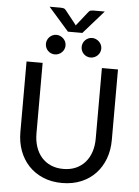

<svg xmlns="http://www.w3.org/2000/svg" viewBox="-62 -1001 767 1056"><g transform="rotate(5 321.0 -473.0)"><path d="M68.4 0ZM320.8 -70.3Q359.4 -70.3 389.9 -83.7Q420.4 -97.2 441.4 -121.3Q462.4 -145.5 473.4 -178.7Q484.4 -211.9 484.4 -252V-641.6H573.2V-252Q573.2 -196.3 555.7 -148.9Q538.1 -101.6 505.6 -66.9Q473.1 -32.2 426.3 -12.5Q379.4 7.3 320.8 7.3Q262.2 7.3 215.6 -12.5Q168.9 -32.2 136.2 -66.9Q103.5 -101.6 85.9 -148.9Q68.4 -196.3 68.4 -252V-641.6H157.2V-252.4Q157.2 -212.4 168.2 -179Q179.2 -145.5 200.2 -121.3Q221.2 -97.2 251.7 -83.7Q282.2 -70.3 320.8 -70.3ZM168.5 -952.6H231Q236.8 -952.6 244.6 -951.2Q252.4 -949.7 258.3 -941.9L314.9 -870.6L320.8 -862.3Q321.8 -864.7 323.2 -866.5Q324.7 -868.2 326.7 -870.6L382.8 -941.4Q388.7 -949.7 396.7 -951.2Q404.8 -952.6 410.2 -952.6H473.1L360.4 -824.7H280.8ZM274.4 -747.6Q274.4 -736.3 270 -726.6Q265.6 -716.8 258.1 -709.5Q250.5 -702.1 240.5 -698Q230.5 -693.8 219.7 -693.8Q208.5 -693.8 198.7 -698Q189 -702.1 181.6 -709.5Q174.3 -716.8 170.2 -726.6Q166 -736.3 166 -747.6Q166 -758.8 170.2 -768.6Q174.3 -778.3 181.6 -785.6Q189 -793 198.7 -797.4Q208.5 -801.8 219.7 -801.8Q230.5 -801.8 240.5 -797.4Q250.5 -793 258.1 -785.6Q265.6 -778.3 270 -768.6Q274.4 -758.8 274.4 -747.6ZM471.7 -747.6Q471.7 -736.3 467.3 -726.6Q462.9 -716.8 455.3 -709.5Q447.8 -702.1 437.7 -698Q427.7 -693.8 417 -693.8Q405.8 -693.8 396 -698Q386.2 -702.1 378.9 -709.5Q371.6 -716.8 367.4 -726.6Q363.3 -736.3 363.3 -747.6Q363.3 -758.8 367.4 -768.6Q371.6 -778.3 378.9 -785.6Q386.2 -793 396 -797.4Q405.8 -801.8 417 -801.8Q427.7 -801.8 437.7 -797.4Q447.8 -793 455.3 -785.6Q462.9 -778.3 467.3 -768.6Q471.7 -758.8 471.7 -747.6Z"/></g></svg>

Font: Carlito
Style: Regular
Weight: 400
Designer: Lukasz Dziedzic
Foundry: tyPoland Lukasz Dziedzic
Version: Version 1.103; Beta1; all basic design good, some composites